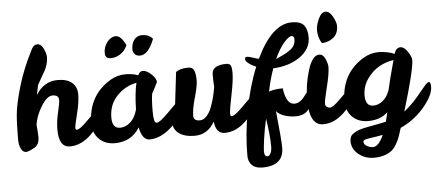

<svg xmlns="http://www.w3.org/2000/svg" viewBox="-63 -952 3154 1377"><g transform="rotate(-5 1514.5 -263.0)"><path d="M332 -125Q332 -183 347.5 -247.5Q363 -312 363 -336Q363 -372 318 -372Q279 -372 237.5 -305.5Q196 -239 186 -173Q192 -111 192 -84Q192 -29 157 -10Q113 15 95 15Q73 15 59 -11Q45 -37 45 -82Q45 -188 51.5 -260Q58 -332 94.5 -457.5Q131 -583 202 -720Q216 -747 242 -747Q269 -747 286 -710.5Q303 -674 303 -649Q303 -624 295 -597.5Q287 -571 277.5 -554Q268 -537 250 -506Q232 -475 222 -456L207 -384Q264 -479 365 -479Q432 -479 467.5 -448.5Q503 -418 503 -364Q503 -308 482 -224.5Q461 -141 461 -129Q461 -112 472 -112Q494 -112 553 -172.5Q612 -233 619 -233Q633 -233 633 -198Q633 -131 562.5 -64Q492 3 412 3Q332 3 332 -125Z M913 -472Q934 -467 943 -462Q957 -491 977 -491Q1007 -491 1040 -459.5Q1073 -428 1073 -403Q1056 -365 1032 -324Q1024 -281 1024 -194Q1024 -112 1045 -112Q1063 -112 1097 -143Q1131 -174 1160.5 -205Q1190 -236 1197 -236Q1215 -236 1215 -198Q1215 -132 1139 -64.5Q1063 3 985 3Q933 3 914 -90Q854 8 735 8Q665 8 621.5 -35Q578 -78 578 -150Q578 -281 652 -371Q691 -417 743 -447.5Q795 -478 853 -478Q881 -478 913 -472ZM782 -99Q820 -99 854.5 -128.5Q889 -158 906 -218Q909 -337 926 -410Q845 -395 785 -333Q725 -271 725 -176Q725 -99 782 -99ZM878 -685Q862 -647 829.5 -624.5Q797 -602 758 -602Q718 -602 718 -642Q718 -687 745.5 -721.5Q773 -756 807 -756Q845 -756 878 -685ZM1072 -714Q1029 -602 968 -602Q946 -602 932 -616Q918 -630 918 -649Q918 -694 939 -720.5Q960 -747 994 -747Q1045 -747 1072 -714Z M1305 -486Q1337 -486 1347.5 -460.5Q1358 -435 1358 -389Q1358 -351 1334.5 -269Q1311 -187 1311 -138Q1311 -102 1356 -102Q1382 -102 1404.5 -126Q1427 -150 1441.5 -188.5Q1456 -227 1465 -263.5Q1474 -300 1479 -335Q1476 -356 1476 -422Q1476 -489 1580 -489Q1604 -489 1611.5 -473.5Q1619 -458 1619 -424Q1619 -368 1597.5 -264Q1576 -160 1576 -129Q1576 -112 1587 -112Q1609 -112 1668 -172.5Q1727 -233 1734 -233Q1748 -233 1748 -198Q1748 -131 1677.5 -64Q1607 3 1527 3Q1463 3 1454 -85Q1404 5 1309 5Q1238 5 1196.5 -25Q1155 -55 1155 -114Q1155 -155 1187 -216L1216 -462Q1246 -486 1305 -486Z M1968 -279Q1983 -162 2042 -162Q2063 -162 2081.5 -174Q2100 -186 2110.5 -201Q2121 -216 2131.5 -228Q2142 -240 2148 -240Q2165 -240 2165 -208Q2165 -147 2135 -109Q2105 -71 2043 -71Q2014 -71 1989 -76.5Q1964 -82 1949 -89Q1934 -96 1923.5 -103.5Q1913 -111 1909 -116L1905 -122Q1927 87 1927 144Q1927 274 1774 274Q1723 274 1698 248Q1673 222 1673 181Q1673 23 1704.5 -145.5Q1736 -314 1792 -450Q1759 -464 1738 -480.5Q1717 -497 1717 -509Q1717 -527 1730 -527Q1744 -527 1773.5 -517Q1803 -507 1816 -505Q1930 -745 2073 -745Q2137 -745 2161 -714.5Q2185 -684 2185 -628Q2185 -543 2106 -488Q2027 -433 1913 -428Q1884 -348 1868 -264Q1906 -279 1968 -279ZM1849 130Q1849 49 1830 -73Q1813 -1 1803.5 69Q1794 139 1794 159Q1794 197 1817 197Q1830 197 1839.5 178Q1849 159 1849 130ZM2064 -647Q2043 -647 2008 -606.5Q1973 -566 1939 -493Q1976 -509 1993.5 -517.5Q2011 -526 2036 -542.5Q2061 -559 2071.5 -578Q2082 -597 2082 -621Q2082 -647 2064 -647Z M2235 3Q2135 3 2135 -184Q2135 -288 2167 -392.5Q2199 -497 2249 -497Q2277 -497 2292.5 -462Q2308 -427 2308 -401Q2307 -352 2283.5 -259Q2260 -166 2260 -143Q2260 -129 2270 -120.5Q2280 -112 2295 -112Q2317 -112 2376 -172.5Q2435 -233 2442 -233Q2456 -233 2456 -198Q2456 -131 2385.5 -64Q2315 3 2235 3ZM2276 -578Q2249 -619 2249 -674Q2249 -709 2270 -754.5Q2291 -800 2321 -800Q2350 -800 2372.5 -758.5Q2395 -717 2395 -692Q2395 -636 2358.5 -607Q2322 -578 2276 -578Z M2834 -499Q2861 -499 2886 -461Q2911 -423 2911 -400Q2911 -332 2822 -37Q2872 -76 2915.5 -126.5Q2959 -177 2981.5 -205Q3004 -233 3015 -233Q3029 -233 3029 -198Q3029 -137 2957.5 -52.5Q2886 32 2786 77Q2774 117 2766 139.5Q2758 162 2741 191.5Q2724 221 2704.5 236.5Q2685 252 2652.5 263Q2620 274 2578 274Q2513 274 2466 235.5Q2419 197 2419 141Q2419 123 2425.5 109.5Q2432 96 2446.5 86.5Q2461 77 2476.5 70Q2492 63 2518 57Q2544 51 2566.5 47Q2589 43 2623.5 36.5Q2658 30 2684 24Q2689 7 2700 -43Q2646 8 2558 8Q2488 8 2444.5 -35Q2401 -78 2401 -150Q2401 -281 2475 -371Q2514 -417 2566 -447.5Q2618 -478 2676 -478Q2704 -478 2738 -471Q2772 -464 2789 -455Q2802 -499 2834 -499ZM2605 -99Q2640 -99 2672.5 -124.5Q2705 -150 2723 -201Q2741 -283 2777 -412Q2724 -405 2673.5 -377Q2623 -349 2585.5 -295.5Q2548 -242 2548 -176Q2548 -99 2605 -99ZM2577 197Q2617 197 2653 116Q2629 121 2602 125Q2575 129 2561 131Q2547 133 2534 136Q2521 139 2516 143Q2511 147 2511 153Q2511 173 2533 185Q2555 197 2577 197Z"/></g></svg>

Font: LeckerliOne
Style: Regular
Weight: 400
Designer: Gesine Todt
Foundry: Gesine Todt
Version: Version 1.000